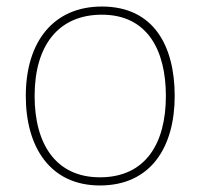

<svg xmlns="http://www.w3.org/2000/svg" viewBox="-20 -558 615 588"><path d="M515 -264C515 -417 451 -538 292 -538C145 -538 59 -432 59 -264C59 -107 134 10 286 10C443 10 515 -109 515 -264ZM86 -264C86 -420 160 -513 292 -513C433 -513 488 -402 488 -264C488 -119 426 -15 286 -15C151 -15 86 -117 86 -264Z"/></svg>

Font: Noto Sans Devanagari UI Thin
Style: Regular
Weight: 100
Designer: Jelle Bosma - Monotype Design Team
Foundry: Monotype Imaging Inc.
Version: Version 2.004